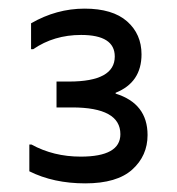

<svg xmlns="http://www.w3.org/2000/svg" viewBox="-20 -870 410 445"><path d="M308 -744Q308 -679 248 -655V-653Q322 -630 322 -557Q322 -509 286.5 -477Q251 -445 177.5 -445Q104 -445 48 -473V-535H53Q104 -507 167 -507Q259 -507 259 -559Q259 -621 147 -621H111V-681H140Q246 -681 246 -739Q246 -789 168 -789Q105 -789 57 -756H52V-816Q111 -850 176 -850Q241 -850 274.5 -820.5Q308 -791 308 -744Z"/></svg>

Font: Varela
Style: Regular
Weight: 400
Designer: Joe Prince
Foundry: Joe Prince
Version: Version 1.000